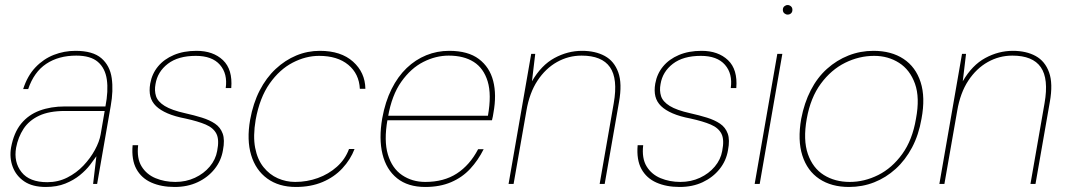

<svg xmlns="http://www.w3.org/2000/svg" viewBox="-20 -731 4241 763"><path d="M162 12Q109 12 76.5 -10Q44 -32 30.5 -68Q17 -104 24 -145Q35 -204 64 -239.5Q93 -275 137.5 -291.5Q182 -308 238 -308H399Q411 -370 404.5 -415Q398 -460 369 -485Q340 -510 283 -510Q213 -510 164 -477.5Q115 -445 92 -377H72Q89 -430 121 -463.5Q153 -497 194 -513Q235 -529 280 -529Q349 -529 383 -499.5Q417 -470 424 -420.5Q431 -371 420 -310L366 0H350L363 -110Q354 -97 338 -76Q322 -55 297.5 -35Q273 -15 239.5 -1.5Q206 12 162 12ZM168 -7Q211 -7 247.5 -25.5Q284 -44 311.5 -73Q339 -102 357 -135Q375 -168 380 -197L396 -290H238Q175 -290 135 -271Q95 -252 73.5 -219Q52 -186 44 -144Q34 -87 65.5 -47Q97 -7 168 -7Z M674 12Q621 12 581.5 -5.5Q542 -23 522 -59.5Q502 -96 507 -154H529Q523 -102 542.5 -70Q562 -38 598 -23Q634 -8 677 -8Q719 -8 754.5 -24.5Q790 -41 813.5 -69Q837 -97 843 -131Q852 -176 840 -199.5Q828 -223 797.5 -236Q767 -249 717 -260Q675 -268 646 -280.5Q617 -293 600 -309.5Q583 -326 577.5 -348Q572 -370 577 -399Q584 -438 608 -467Q632 -496 671 -512.5Q710 -529 761 -529Q827 -529 866 -492Q905 -455 899 -381H877Q885 -438 854 -473.5Q823 -509 758 -509Q688 -509 647 -477.5Q606 -446 598 -397Q593 -371 600 -349Q607 -327 634.5 -310Q662 -293 716 -281Q752 -273 782.5 -263.5Q813 -254 834.5 -239.5Q856 -225 865 -200Q874 -175 866 -134Q859 -92 832.5 -59Q806 -26 765.5 -7Q725 12 674 12Z M1156 12Q1088 12 1042 -21.5Q996 -55 978 -115Q960 -175 974 -255Q986 -321 1012 -371.5Q1038 -422 1075.5 -457Q1113 -492 1157.5 -510.5Q1202 -529 1251 -529Q1335 -529 1383 -486Q1431 -443 1432 -378H1410Q1407 -438 1364 -473.5Q1321 -509 1248 -509Q1195 -509 1143 -482Q1091 -455 1051.5 -399Q1012 -343 996 -255Q985 -190 994 -143.5Q1003 -97 1027 -67Q1051 -37 1084 -22.5Q1117 -8 1153 -8Q1200 -8 1243 -23.5Q1286 -39 1319 -68.5Q1352 -98 1367 -139H1389Q1373 -97 1340.5 -62Q1308 -27 1261.5 -7.5Q1215 12 1156 12Z M1670 12Q1601 12 1558 -22.5Q1515 -57 1500 -118.5Q1485 -180 1499 -261Q1511 -327 1536 -377Q1561 -427 1596 -460.5Q1631 -494 1674 -511.5Q1717 -529 1765 -529Q1840 -529 1883 -496.5Q1926 -464 1940 -409Q1954 -354 1941 -283Q1940 -274 1938.5 -268Q1937 -262 1935 -253H1509L1512 -271H1919Q1934 -355 1918 -407.5Q1902 -460 1862.5 -485Q1823 -510 1763 -510Q1712 -510 1662.5 -485Q1613 -460 1575 -406.5Q1537 -353 1522 -267L1520 -256Q1505 -172 1521.5 -117Q1538 -62 1578 -35Q1618 -8 1670 -8Q1744 -8 1795.5 -41.5Q1847 -75 1880 -138H1902Q1880 -94 1848.5 -60Q1817 -26 1772.5 -7Q1728 12 1670 12Z M2001 0 2091 -517H2107L2094 -408Q2131 -472 2183.5 -500.5Q2236 -529 2293 -529Q2346 -529 2383.5 -508.5Q2421 -488 2437 -443.5Q2453 -399 2440 -326L2383 0H2363L2419 -321Q2436 -418 2404 -464Q2372 -510 2291 -510Q2239 -510 2193.5 -484.5Q2148 -459 2116 -410.5Q2084 -362 2072 -291L2021 0Z M2681 12Q2628 12 2588.5 -5.5Q2549 -23 2529 -59.5Q2509 -96 2514 -154H2536Q2530 -102 2549.5 -70Q2569 -38 2605 -23Q2641 -8 2684 -8Q2726 -8 2761.5 -24.5Q2797 -41 2820.5 -69Q2844 -97 2850 -131Q2859 -176 2847 -199.5Q2835 -223 2804.5 -236Q2774 -249 2724 -260Q2682 -268 2653 -280.5Q2624 -293 2607 -309.5Q2590 -326 2584.5 -348Q2579 -370 2584 -399Q2591 -438 2615 -467Q2639 -496 2678 -512.5Q2717 -529 2768 -529Q2834 -529 2873 -492Q2912 -455 2906 -381H2884Q2892 -438 2861 -473.5Q2830 -509 2765 -509Q2695 -509 2654 -477.5Q2613 -446 2605 -397Q2600 -371 2607 -349Q2614 -327 2641.5 -310Q2669 -293 2723 -281Q2759 -273 2789.5 -263.5Q2820 -254 2841.5 -239.5Q2863 -225 2872 -200Q2881 -175 2873 -134Q2866 -92 2839.5 -59Q2813 -26 2772.5 -7Q2732 12 2681 12Z M2979 0 3069 -517H3089L2999 0ZM3110 -673Q3103 -673 3097 -678Q3091 -683 3091 -692Q3091 -701 3097 -706Q3103 -711 3110 -711Q3117 -711 3123 -706Q3129 -701 3129 -692Q3129 -683 3123.5 -678Q3118 -673 3110 -673Z M3354 12Q3284 12 3236 -20Q3188 -52 3168.5 -113Q3149 -174 3164 -259Q3176 -322 3202 -372.5Q3228 -423 3266.5 -457.5Q3305 -492 3352 -510.5Q3399 -529 3451 -529Q3522 -529 3570.5 -497Q3619 -465 3638.5 -404.5Q3658 -344 3642 -259Q3631 -195 3604.5 -145Q3578 -95 3539.5 -60Q3501 -25 3454 -6.5Q3407 12 3354 12ZM3357 -8Q3415 -8 3470 -35.5Q3525 -63 3565.5 -119Q3606 -175 3620 -259Q3636 -343 3616 -398.5Q3596 -454 3552.5 -481.5Q3509 -509 3454 -509Q3394 -509 3338.5 -481.5Q3283 -454 3242 -398.5Q3201 -343 3186 -259Q3171 -175 3190.5 -119Q3210 -63 3254 -35.5Q3298 -8 3357 -8Z M3713 0 3803 -517H3819L3806 -408Q3843 -472 3895.5 -500.5Q3948 -529 4005 -529Q4058 -529 4095.5 -508.5Q4133 -488 4149 -443.5Q4165 -399 4152 -326L4095 0H4075L4131 -321Q4148 -418 4116 -464Q4084 -510 4003 -510Q3951 -510 3905.5 -484.5Q3860 -459 3828 -410.5Q3796 -362 3784 -291L3733 0Z"/></svg>

Font: DM Sans 11pt Thin
Style: Italic
Weight: 250
Italic angle: -10°
Version: Version 4.004;gftools[0.9.30]